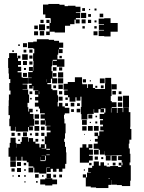

<svg xmlns="http://www.w3.org/2000/svg" viewBox="-20 -919 725 969"><path d="M235 -828H209V-846H197V-896H224V-899H280V-895H306V-888H323V-890H361V-885H386V-857H363V-854H385V-828H363V-821H382V-801H362V-820H356V-797H334V-789H308V-755H256V-759H231V-742H213V-760H230V-803H236V-824H235ZM395 -878H409V-864H395ZM457 -876H467V-866H457ZM429 -874H435V-868H429ZM389 -854H415V-828H389ZM483 -850H501V-832H483ZM425 -848H439V-834H425ZM538 -735H506V-737H478V-765H505V-768H479V-794H505V-797H478V-825H506V-827H538V-803H574V-759H538ZM392 -821H412V-801H392ZM184 -819H200V-803H184ZM214 -803V-819H230V-803ZM424 -819H440V-803H424ZM457 -816H467V-806H457ZM177 -796H207V-766H177ZM153 -790H171V-772H153ZM215 -774V-788H229V-774ZM396 -787H408V-775H396ZM456 -787H468V-775H456ZM203 -762V-740H181V-762ZM152 -761H172V-741H152ZM452 -761H472V-741H452ZM295 -382H307V-375H330V-347H307V-340H303V-320H305V-296H311V-246H308V-219H304V-203H308V-178H313V-150H315V-92H309V-68H295V-52H277V-67H265V-52H247V-67H236V-51H216V-71H232V-73H214V-43H178V-48H153V-73H148V-79H124V-100H115V-108H93V-128H89V-108H63V-128H60V-107H32V-128H23V-174H29V-198H33V-224H59V-198H63V-174H64V-193H84V-203H90V-227H122V-204H125V-222H147V-204H159V-194H179V-175H186V-191H206V-171H190V-169H213V-191H206V-231H216V-251H235V-260H215V-282H235V-284H209V-311H207V-290H185V-312H206V-320H185V-342H206V-347H182V-371H176V-381H156V-401H173V-412H157V-430H173V-441H156V-461H173V-463H148V-485H145V-472H127V-490H140V-497H122V-525H140V-527H122V-555H145V-561H126V-581H146V-562H148V-589H149V-612H147V-650H153V-673H148V-676H121V-706H148V-709H166V-721H226V-718H253V-713H278V-704H299V-678H278V-671H296V-651H276V-669H274V-643H270V-620H305V-582H267V-590H245V-611H243V-584H240V-560H245V-524H269V-498H243V-522H237V-500H219V-494H239V-470H245V-464H269V-438H273V-404H271V-382H277V-400H295ZM96 -701H116V-681H96ZM72 -695H80V-687H72ZM128 -669H144V-653H128ZM113 -668V-654H99V-668ZM42 -665H50V-657H42ZM25 -548H23V-576H21V-626H26V-651H66V-626H69V-638H83V-624H71V-611H86V-591H71V-582H87V-560H69V-554H89V-529H94V-526H121V-496H94V-493H118V-469H94V-467H122V-442H127V-400H119V-378H123V-356H127V-370H145V-352H131V-344H149V-318H153V-284H129V-281H146V-261H126V-278H122V-255H60V-279H58V-259H34V-282H27V-320H30V-338H23V-384H24V-413H25V-442H33V-462H27V-500H32V-520H25ZM92 -645H120V-617H92ZM144 -623H128V-639H144ZM292 -637V-625H280V-637ZM246 -617V-612H267V-617ZM96 -611H116V-591H96ZM144 -593H128V-609H144ZM247 -580H265V-562H247ZM278 -563V-579H294V-563ZM101 -566V-576H111V-566ZM273 -554H299V-528H273ZM116 -531H96V-551H116ZM265 -532H247V-550H265ZM633 -214V-194H630V-170H635V-143H638V-99H634V-85H640V-7H637V20H595V15H570V13H542V-10H541V14H527V30H465V27H438V22H413V-23H398V-39H414V-24H419V-48H439V-50H425V-72H445V-82H453V-104H479V-83H487V-100H505V-83H518V-78H536V-81H576V-76H592V-84H579V-98H593V-85H598V-99H594V-111H576V-131H594V-135H570V-136H543V-134H509V-156H508V-139H484V-163H478V-168H453V-194H473V-204H459V-218H473V-232H457V-250H475V-234H481V-256H503V-261H486V-281H500V-290H485V-312H500V-318H483V-344H506V-351H512V-372H489V-370H505V-352H487V-368H477V-350H455V-368H453V-344H424V-343H421V-316H391V-343H388V-379H391V-431H386V-411H366V-428H361V-406H331V-428H323V-439H304V-463H322V-466H301V-496H322V-505H358V-529H394V-500H395V-494H419V-475H423V-494H449V-475H460V-470H510V-497H511V-526H541V-497H542V-468H543V-434H539V-409H544V-403H568V-379H544V-375H570V-349H573V-374H599V-353H602V-375H630V-353H638V-279H637V-268H643V-214ZM273 -524H299V-498H273ZM484 -523H508V-499H484ZM215 -519H214V-504H215ZM398 -519H414V-503H398ZM439 -514V-508H433V-514ZM543 -494H569V-468H543ZM275 -492H297V-470H275ZM263 -488V-474H249V-488ZM503 -488V-474H489V-488ZM471 -486V-476H461V-486ZM565 -460V-442H547V-460ZM278 -443V-459H294V-443ZM129 -458H143V-444H129ZM176 -444H178V-458H176ZM579 -458H593V-444H579ZM631 -436V-376H601V-436ZM575 -432H597V-410H575ZM296 -411H276V-431H296ZM310 -415V-427H322V-415ZM140 -425V-417H132V-425ZM575 -402H597V-380H575ZM355 -382H337V-400H355ZM323 -384H309V-398H323ZM369 -384V-398H383V-384ZM542 -373H540V-351H542ZM385 -352H367V-370H385ZM353 -354H339V-368H353ZM162 -357V-365H170V-357ZM177 -320H155V-342H177ZM426 -341H446V-321H426ZM462 -327V-335H470V-327ZM394 -313H418V-289H394ZM176 -311V-291H156V-311ZM471 -296H461V-306H471ZM439 -304V-298H433V-304ZM178 -259H154V-283H178ZM448 -259H424V-283H448ZM478 -259H454V-283H478ZM395 -282H417V-260H395ZM187 -280H205V-262H187ZM116 -251V-231H96V-251ZM54 -249V-233H38V-249ZM174 -249V-233H158V-249ZM188 -249H204V-233H188ZM69 -248H83V-234H69ZM141 -246V-236H131V-246ZM408 -243V-239H404V-243ZM159 -218H173V-204H159ZM201 -216V-206H191V-216ZM80 -215V-207H72V-215ZM438 -213V-209H434V-213ZM448 -109H429V-98H383V-174H396V-191H416V-174H426V-191H446V-171H429V-164H449V-138H429V-133H448ZM214 -163H232V-168H214ZM478 -139H454V-163H478ZM231 -136V-139H214V-136ZM569 -134V-108H543V-134ZM211 -109V-133H190V-132H207V-110H185V-127H184V-106H208V-109ZM514 -133H538V-109H514ZM458 -113V-129H474V-113ZM491 -116V-126H501V-116ZM60 -77H32V-105H60ZM86 -81H66V-101H86ZM549 -84V-98H563V-84ZM112 -85H100V-97H112ZM442 -97V-85H430V-97ZM529 -94V-88H523V-94ZM148 -49H124V-73H148ZM86 -51H66V-71H86ZM54 -53H38V-69H54ZM110 -57H102V-65H110ZM409 -64V-58H403V-64ZM215 -20V-42H237V-20ZM175 -22H157V-40H175ZM249 -24V-38H263V-24ZM293 -24H279V-38H293ZM81 -26H71V-36H81ZM110 -27H102V-35H110ZM192 -27V-35H200V-27ZM49 -28H43V-34H49ZM208 -19H244V-13H268V11H244V17H208V12H183V-14H208ZM535 -18H527V-16H535ZM170 3H162V-5H170ZM109 2H103V-4H109Z"/></svg>

Font: Rubik-Storm
Style: Regular
Weight: 400
Designer: NaN (generative design), Hubert & Fischer (Rubik source font outlines)
Foundry: NaN, Hubert & Fischer
Version: Version 1.000